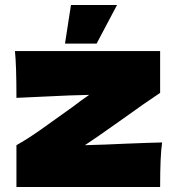

<svg xmlns="http://www.w3.org/2000/svg" viewBox="-20 -751 711 771"><path d="M484 -174Q584 -178 631 -179Q623 -126 623 0H46V-168Q89 -192 139 -227Q189 -262 268 -319Q310 -351 338 -370Q270 -369 154 -363Q75 -359 46 -358Q46 -490 40 -546H623V-378Q561 -337 478 -277Q357 -191 321 -168Q403 -170 484 -174ZM368 -576H241L265 -731H450Z"/></svg>

Font: Mantou Sans
Style: Regular
Weight: 400
Designer: Mant0u / artakana
Foundry: Mant0u / artakana
Version: Version 1.001;October 22, 2023;FontCreator 14.0.0.2901 64-bi